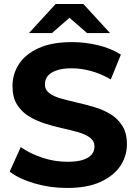

<svg xmlns="http://www.w3.org/2000/svg" viewBox="-20 -921 678 953"><path d="M313 12Q229 12 152 -10.5Q75 -33 28 -69L83 -191Q128 -159 189.5 -138.5Q251 -118 314 -118Q362 -118 391.5 -127.5Q421 -137 435 -154Q449 -171 449 -193Q449 -221 427 -237.5Q405 -254 369 -264.5Q333 -275 289.5 -284.5Q246 -294 202.5 -308Q159 -322 123 -344Q87 -366 64.5 -402Q42 -438 42 -494Q42 -554 74.5 -603.5Q107 -653 172.5 -682.5Q238 -712 337 -712Q403 -712 467 -696.5Q531 -681 580 -650L530 -527Q481 -555 432 -568.5Q383 -582 336 -582Q289 -582 259 -571Q229 -560 216 -542.5Q203 -525 203 -502Q203 -475 225 -458.5Q247 -442 283 -432Q319 -422 362.5 -412Q406 -402 449.5 -389Q493 -376 529 -354Q565 -332 587.5 -296Q610 -260 610 -205Q610 -146 577 -97Q544 -48 478.5 -18Q413 12 313 12ZM124 -757 256 -901H394L526 -757H412L274 -877H376L238 -757Z"/></svg>

Font: MOST Montserrat
Style: Bold
Weight: 700
Designer: Julieta Ulanovsky
Foundry: Julieta Ulanovsky
Version: Version 8.000;March 11, 2024;FontCreator 15.0.0.2926 64-bit